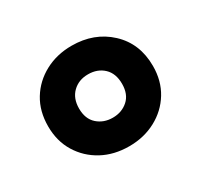

<svg xmlns="http://www.w3.org/2000/svg" viewBox="-78 -822 518 495"><g transform="rotate(-30 181.0 -574.5)"><path d="M181 -425Q136 -425 101 -444Q66 -463 45.5 -496.5Q25 -530 25 -574Q25 -619 45.5 -652.5Q66 -686 101.5 -705Q137 -724 181 -724Q248 -724 292.5 -682.5Q337 -641 337 -574Q337 -530 316.5 -496.5Q296 -463 260.5 -444Q225 -425 181 -425ZM181 -510Q208 -510 226.5 -526.5Q245 -543 245 -574Q245 -605 227 -622Q209 -639 181 -639Q153 -639 135 -621.5Q117 -604 117 -574Q117 -543 135.5 -526.5Q154 -510 181 -510Z"/></g></svg>

Font: Noto Sans Telugu ExtraCondensed ExtraBold
Style: Regular
Weight: 800
Width: 2
Designer: Jelle Bosma - Monotype Design Team
Foundry: Monotype Imaging Inc.
Version: Version 2.005; ttfautohint (v1.8.4.7-5d5b)